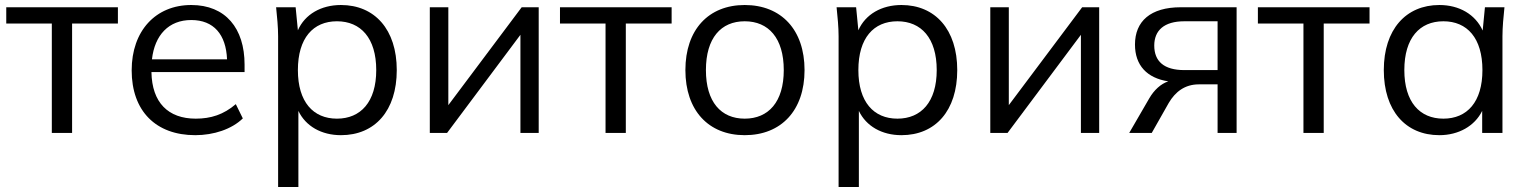

<svg xmlns="http://www.w3.org/2000/svg" viewBox="-20 -531 6105 767"><path d="M187 0H268V-437H451V-502H5V-437H187Z M760 9C834 9 906 -15 950 -58L922 -115C873 -73 822 -57 762 -57C652 -57 587 -121 585 -243H957V-273C957 -418 881 -511 744 -511C602 -511 506 -408 506 -250C506 -87 603 9 760 9ZM587 -294C598 -391 654 -451 744 -451C834 -451 883 -393 887 -294Z M1091 -386V216H1172V-88C1201 -27 1264 9 1342 9C1478 9 1565 -89 1565 -251C1565 -413 1477 -511 1342 -511C1263 -511 1198 -474 1170 -410L1161 -502H1083C1087 -463 1091 -423 1091 -386ZM1326 -57C1231 -57 1170 -124 1170 -251C1170 -379 1231 -446 1326 -446C1421 -446 1483 -379 1483 -251C1483 -124 1421 -57 1326 -57Z M1697 0H1766L2059 -392V0H2132V-502H2064L1771 -111V-502H1697Z M2399 0H2480V-437H2663V-502H2217V-437H2399Z M2955 9C3101 9 3194 -90 3194 -251C3194 -412 3101 -511 2955 -511C2810 -511 2718 -412 2718 -251C2718 -90 2810 9 2955 9ZM2955 -57C2860 -57 2800 -124 2800 -251C2800 -379 2860 -446 2955 -446C3050 -446 3111 -379 3111 -251C3111 -124 3050 -57 2955 -57Z M3330 -386V216H3411V-88C3440 -27 3503 9 3581 9C3717 9 3804 -89 3804 -251C3804 -413 3716 -511 3581 -511C3502 -511 3437 -474 3409 -410L3400 -502H3322C3326 -463 3330 -423 3330 -386ZM3565 -57C3470 -57 3409 -124 3409 -251C3409 -379 3470 -446 3565 -446C3660 -446 3722 -379 3722 -251C3722 -124 3660 -57 3565 -57Z M3936 0H4005L4298 -392V0H4371V-502H4303L4010 -111V-502H3936Z M4571 -138 4491 0H4581L4649 -120C4675 -164 4713 -194 4769 -194H4844V0H4920V-502H4697C4576 -502 4514 -446 4514 -353C4514 -270 4562 -219 4647 -206C4617 -196 4590 -171 4571 -138ZM4711 -251C4630 -251 4591 -286 4591 -349C4591 -409 4630 -446 4711 -446H4844V-251Z M5187 0H5268V-437H5451V-502H5005V-437H5187Z M5730 9C5806 9 5871 -27 5901 -88V0H5982V-386C5982 -423 5986 -463 5990 -502H5912L5903 -409C5874 -473 5810 -511 5730 -511C5596 -511 5508 -413 5508 -251C5508 -89 5595 9 5730 9ZM5746 -57C5651 -57 5590 -124 5590 -251C5590 -379 5651 -446 5746 -446C5841 -446 5902 -379 5902 -251C5902 -124 5841 -57 5746 -57Z"/></svg>

Font: Poppy and Pepper
Style: Regular
Weight: 400
Designer: Thy Ha
Foundry: Thy Ha
Version: Version 0.001;Glyphs 3.2 (3227)